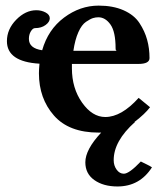

<svg xmlns="http://www.w3.org/2000/svg" viewBox="-20 -465 597 691"><path d="M244.1 -282.2H275.9H400.9Q396 -282.2 396 -291Q396 -351.1 377.4 -377Q358.9 -402.8 334 -402.8Q324.2 -402.8 314.7 -399.9Q305.2 -397 289.6 -386.5Q273.9 -376 262 -349.1Q250 -322.3 244.1 -282.2ZM518.1 131.8 526.9 137.2Q482.9 206.1 402.8 206.1Q352.1 206.1 319.6 183.1Q287.1 160.2 287.1 119.1Q287.1 73.2 344.2 12.2H335Q228 12.2 174.1 -49.3Q120.1 -110.8 120.1 -201.2Q120.1 -214.4 122.1 -235.8Q4.9 -242.7 4.9 -316.9Q4.9 -359.9 38.3 -394Q71.8 -428.2 110.8 -428.2Q128.9 -428.2 144 -420.2Q159.2 -412.1 159.2 -399.2Q159.2 -386.2 144 -375Q128.9 -363.8 106 -363.8Q98.1 -363.8 91.1 -352.3Q84 -340.8 84 -325.2Q84 -291 131.8 -284.2Q152.8 -358.4 210.4 -401.6Q268.1 -444.8 335 -444.8Q386.7 -444.8 424.8 -428Q462.9 -411.1 481.9 -382.1Q501 -353 509.5 -322Q518.1 -291 518.1 -255.9Q518.1 -234.9 478 -234.9H238.8V-219.2Q238.8 -147.5 275.4 -95.7Q312 -43.9 358.9 -43.9Q417 -43.9 479 -112.8L520 -79.1Q502 -55.2 463.9 -25.9H465.8Q388.7 43 389.2 111.8Q389.2 130.9 399.7 145.5Q410.2 160.2 425.8 160.2Q444.8 160.2 486.8 116.2Z"/></svg>

Font: Linux Libertine
Style: Bold
Weight: 700
Designer: Philipp H. Poll
Foundry: Philipp H. Poll
Version: Version 5.0.3